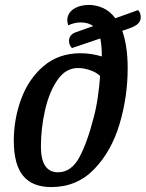

<svg xmlns="http://www.w3.org/2000/svg" viewBox="-20 -739 591 779"><path d="M551 -669Q551 -654 540.5 -643.5Q530 -633 508 -625L476 -614Q498 -553 498 -462Q498 -346 465 -235.5Q432 -125 362 -52.5Q292 20 188 20Q111 20 73.5 -26Q36 -72 36 -168Q36 -256 66 -337.5Q96 -419 157 -471Q218 -523 307 -523Q350 -523 393 -510Q394 -545 387 -583L272 -544Q260 -556 260 -573Q260 -598 287 -608L358 -633Q339 -648 307 -648Q294 -648 280 -644.5Q266 -641 257 -636Q253 -648 253 -656Q253 -685 278 -702Q303 -719 341 -719Q370 -719 398 -706.5Q426 -694 448 -665L540 -698Q551 -688 551 -669ZM386 -431Q370 -446 345 -454.5Q320 -463 296 -463Q247 -463 213.5 -415Q180 -367 163 -293Q146 -219 146 -144Q146 -92 163.5 -66Q181 -40 215 -40Q269 -40 301.5 -100Q334 -160 360 -262Q370 -298 377 -346Q384 -394 386 -431Z"/></svg>

Font: Sansita SW
Style: Italic
Weight: 400
Italic angle: -11°
Designer: Pablo Cosgaya
Foundry: Omnibus-Type
Version: Version 1.000